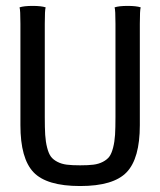

<svg xmlns="http://www.w3.org/2000/svg" viewBox="-20 -622 540 647"><path d="M451.2 -200.2Q451.2 -87.9 406.7 -41.5Q362.3 4.9 250 4.9Q137.2 4.9 93 -41.5Q48.8 -87.9 48.8 -200.2V-542Q48.8 -588.4 45.9 -597.2Q60.5 -602.1 89.8 -602.1Q119.1 -602.1 133.8 -597.2Q130.9 -588.4 130.9 -542V-228Q130.9 -191.4 132.3 -167.7Q133.8 -144 138.9 -124.3Q144 -104.5 151.6 -94.2Q159.2 -84 173.3 -76.7Q187.5 -69.3 205.1 -67.1Q222.7 -64.9 250 -64.9Q277.3 -64.9 294.9 -67.1Q312.5 -69.3 326.7 -76.7Q340.8 -84 348.4 -94.2Q356 -104.5 361.1 -124.3Q366.2 -144 367.7 -167.7Q369.1 -191.4 369.1 -228V-542Q369.1 -588.4 366.2 -597.2Q380.9 -602.1 410.2 -602.1Q439.5 -602.1 454.1 -597.2Q451.2 -588.4 451.2 -542Z"/></svg>

Font: Nikodecs
Style: Medium
Weight: 500
Version: Version 0.29